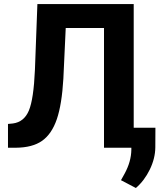

<svg xmlns="http://www.w3.org/2000/svg" viewBox="-20 -731 789 950"><path d="M641.6 -710.9V0H494.6V-592.3H305.2L293.5 -341.3Q286.1 -214.4 261.2 -141.4Q236.3 -68.4 188.5 -34.4Q140.6 -0.5 57.6 0H19.5V-117.7L43.9 -120.1Q99.1 -127.4 122.8 -183.8Q146.5 -240.2 152.8 -384.8L165 -710.9ZM652.3 199.2 578.6 160.6 596.2 128.9Q628.9 69.3 629.9 10.3V-99.1H749L748.5 -1.5Q748 52.7 721.2 107.9Q694.3 163.1 652.3 199.2Z"/></svg>

Font: RobotoInd
Style: Bold
Weight: 700
Designer: Google
Version: Version 2.001150; 2014